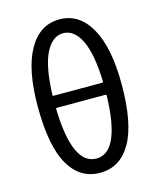

<svg xmlns="http://www.w3.org/2000/svg" viewBox="-121 -895 824 993"><g transform="rotate(-15 291.0 -398.5)"><path d="M426.8 -365.2Q426.8 -370.1 422.9 -370.1H160.2Q156.2 -370.1 156.2 -365.2Q164.1 -63.5 292 -63.5Q418.9 -63.5 426.8 -365.2ZM156.2 -439.5Q156.2 -434.6 160.2 -434.6H422.9Q426.8 -434.6 426.8 -439.5Q421.9 -589.8 386.2 -662.1Q350.6 -734.4 292 -734.4Q233.4 -734.4 197.3 -662.1Q161.1 -589.8 156.2 -439.5ZM292 -808.6Q397.5 -808.6 457 -703.1Q516.6 -597.7 516.6 -401.4Q516.6 -191.4 458 -89.4Q399.4 12.7 292 12.7Q183.6 12.7 125.5 -89.4Q67.4 -191.4 67.4 -401.4Q67.4 -598.6 126.5 -703.6Q185.5 -808.6 292 -808.6Z"/></g></svg>

Font: Gen Jyuu GothicL Regular
Style: Regular
Weight: 400
Designer: [Source Han Sans]
Ryoko NISHIZUKA  (kana & ideographs); Paul D. Hunt (Latin, Greek & Cyrillic); Wenlong ZHANG  (bopomofo
Version: Version 1.002.20150607